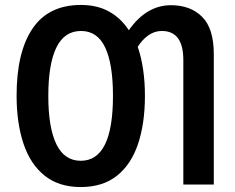

<svg xmlns="http://www.w3.org/2000/svg" viewBox="-20 -745 949 775"><path d="M565 -358Q565 -248 537.5 -165Q510 -82 452.5 -36Q395 10 306 10Q217 10 159.5 -36.5Q102 -83 74.5 -166Q47 -249 47 -359Q47 -535 111.5 -630Q176 -725 307 -725Q372 -725 420 -698.5Q468 -672 500 -623Q571 -724 670 -724Q749 -724 796 -677Q843 -630 843 -526V0H720V-503Q720 -620 633 -620Q604 -620 579 -602.5Q554 -585 536 -556Q565 -471 565 -358ZM175 -358Q175 -230 207.5 -163Q240 -96 306 -96Q436 -96 436 -358Q436 -487 404.5 -553.5Q373 -620 307 -620Q240 -620 207.5 -553Q175 -486 175 -358Z"/></svg>

Font: Avrile Sans Condensed SemiBold
Style: Regular
Weight: 600
Width: 3
Designer: Monotype Design Team
Foundry: Monotype Imaging Inc.
Version: Version 2.001;September 10, 2019;FontCreator 11.5.0.2425 64-